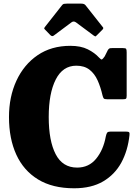

<svg xmlns="http://www.w3.org/2000/svg" viewBox="-20 -1020 756 1058"><path d="M29.5 -375Q29.5 -486.5 70.5 -575.2Q111.5 -664 187.2 -715.8Q263 -767.5 367.5 -767.5Q425.5 -767.5 463.8 -748.2Q502 -729 526 -702.5Q537 -690.5 541.8 -692.5Q546.5 -694.5 557 -709.5L574.5 -744.5Q579 -751 582.8 -753Q586.5 -755 598.5 -755H657Q672 -755 675 -750.8Q678 -746.5 678 -731V-492.5Q678 -480 674.5 -476.5Q671 -473 657.5 -473H571.5Q555.5 -473 551.8 -477.5Q548 -482 545 -494Q534.5 -540 517.8 -577.2Q501 -614.5 472.8 -636.2Q444.5 -658 400.5 -658Q326 -658 287.2 -582Q248.5 -506 248.5 -375Q248.5 -244 286.8 -170.2Q325 -96.5 405 -96.5Q469.5 -96.5 509.5 -145Q549.5 -193.5 563 -268Q566.5 -284.5 571.2 -289.8Q576 -295 590.5 -295H672Q688 -295 691.5 -291Q695 -287 693.5 -275.5Q684.5 -190.5 648.8 -124.5Q613 -58.5 548.5 -20.5Q484 17.5 388.5 17.5Q269.5 17.5 189.8 -31.2Q110 -80 69.8 -168Q29.5 -256 29.5 -375ZM257.5 -826.5 229.5 -855.5Q223.5 -861 223.5 -863.5Q223.5 -866 228 -872L322 -991.5Q326.5 -997.5 332.2 -998.8Q338 -1000 348.5 -1000H428Q444 -1000 451 -991.5L547 -870Q552.5 -864.5 544 -856L512.5 -824.5Q507 -819 505 -819.2Q503 -819.5 496.5 -824L399 -896.5Q386 -906 374 -897L275.5 -823.5Q267 -817.5 257.5 -826.5Z"/></svg>

Font: Besley* Narrow Heavy
Style: Regular
Weight: 800
Width: 4
Designer: Owen Earl
Foundry: indestructible type*
Version: Version 3.000; ttfautohint (v1.8.3)